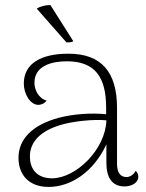

<svg xmlns="http://www.w3.org/2000/svg" viewBox="-20 -726 578 758"><path d="M269 -564 179 -706C158 -706 139 -701 125 -692L242 -559C250 -558 267 -559 269 -564ZM516 -52C508 -36 492 -27 480 -27C456 -27 442 -43 442 -80V-300C442 -441 381 -514 250 -514C143 -514 74 -476 74 -396C74 -357 98 -312 132 -312C140 -312 155 -316 164 -329C131 -338 116 -373 116 -399C116 -468 187 -484 244 -484C354 -484 399 -423 399 -301V-275C340 -281 269 -276 212 -261C108 -233 53 -177 53 -103C53 -37 93 12 172 12C262 12 351 -50 400 -156V-83C400 -24 423 10 472 10C499 10 526 -4 526 -28C526 -35 524 -43 516 -52ZM186 -22C121 -22 98 -64 98 -108C98 -168 142 -209 217 -232C265 -247 348 -256 400 -251C397 -138 282 -23 186 -22Z"/></svg>

Font: Arima Koshi ExtraLight
Style: Regular
Weight: 275
Designer: Joana Correia and Natanael Gama
Foundry: NDISCOVER
Version: Version 1.019;PS 001.019;hotconv 1.0.88;makeotf.lib2.5.64775